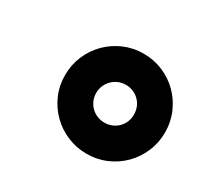

<svg xmlns="http://www.w3.org/2000/svg" viewBox="-85 -851 632 593"><g transform="rotate(30 230.5 -554.0)"><path d="M277 -731.9Q313.9 -731.9 346.2 -718Q378.6 -704.2 402.7 -680Q426.8 -655.9 440.9 -623.4Q454.9 -590.9 454.9 -553.6Q454.9 -517 441.1 -484.6Q427.2 -452.1 403.2 -427.9Q379.3 -403.8 346.8 -389.7Q314.3 -375.7 277 -375.7Q240.4 -375.7 207.9 -389.6Q175.4 -403.4 151.1 -427.6Q126.8 -451.7 112.7 -484Q98.7 -516.3 98.7 -553.6Q98.7 -590.6 112.6 -622.9Q126.4 -655.2 150.6 -679.5Q174.7 -703.8 207.2 -717.9Q239.7 -731.9 277 -731.9ZM277 -486.5Q291.2 -486.5 303.4 -491.7Q315.7 -496.8 324.8 -505.9Q333.8 -514.9 339 -527.2Q344.1 -539.4 344.1 -553.6Q344.1 -568.2 339 -580.4Q333.8 -592.7 324.8 -601.7Q315.7 -610.8 303.4 -615.9Q291.2 -621.1 277 -621.1Q262.8 -621.1 250.5 -615.8Q238.3 -610.4 229.2 -601.4Q220.2 -592.3 214.8 -580.1Q209.5 -567.8 209.5 -553.6Q209.5 -539.4 214.8 -527.2Q220.2 -514.9 229.2 -505.9Q238.3 -496.8 250.7 -491.7Q263.1 -486.5 277 -486.5Z"/></g></svg>

Font: Inter P Extra Bold
Style: Italic
Weight: 800
Italic angle: 9.39999°
Designer: Rasmus Andersson
Foundry: rsms
Version: Version 3.018;git-588b23468